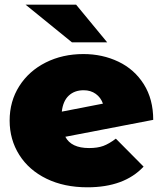

<svg xmlns="http://www.w3.org/2000/svg" viewBox="-20 -787 693 817"><path d="M473 -197 591 -78Q509 10 352 10Q253 10 178 -26.5Q103 -63 62 -128Q21 -193 21 -274Q21 -356 62 -420.5Q103 -485 174.5 -521Q246 -557 335 -557Q416 -557 484 -524.5Q552 -492 592 -428.5Q632 -365 632 -277L258 -205Q283 -157 359 -157Q395 -157 419.5 -166Q444 -175 473 -197ZM243 -312 418 -346Q409 -372 387.5 -387.5Q366 -403 336 -403Q297 -403 272.5 -380Q248 -357 243 -312ZM89 -767H304L436 -607H286Z"/></svg>

Font: Montserrat Alternates Black
Style: Regular
Weight: 900
Designer: Julieta Ulanovsky
Foundry: Julieta Ulanovsky
Version: Version 7.200